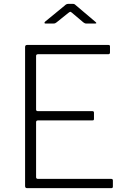

<svg xmlns="http://www.w3.org/2000/svg" viewBox="-20 -975 656 995"><path d="M110 -731Q110 -742 120 -742H543Q550 -742 550 -734V-703Q550 -694 541 -694H177Q167 -694 167 -685V-407Q167 -399 177 -399H459Q467 -399 467 -391V-359Q467 -355 465.5 -353Q464 -351 458 -351H177Q167 -351 167 -342V-57Q167 -48 177 -48H556Q565 -48 565 -40V-8Q565 -4 563 -2Q561 0 557 0H120Q110 0 110 -11V-731ZM412 -859 354 -908Q347 -914 344.5 -914Q342 -914 334 -908L273 -859Q268 -855 265 -854Q262 -853 257 -853H216Q211 -853 210.5 -856Q210 -859 214 -863L314 -945Q319 -950 323.5 -952.5Q328 -955 335 -955H358Q364 -955 368 -952Q372 -949 375 -946L473 -863Q486 -853 472 -853H427Q423 -853 419.5 -854.5Q416 -856 412 -859Z"/></svg>

Font: Libre Franklin ExtraLight
Style: Regular
Weight: 250
Designer: Pablo Impallari, Rodrigo Fuenzalida, Nhung Nguyen
Foundry: Impallari Type
Version: Version 3.000